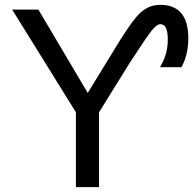

<svg xmlns="http://www.w3.org/2000/svg" viewBox="-20 -772 802 794"><path d="M342.8 -387.7 440.4 -546.9Q518.6 -677.7 555.7 -714.8Q592.8 -752 642.6 -752Q758.8 -752 758.8 -613.3Q758.8 -545.9 730.5 -494.1H641.6Q674.8 -548.8 673.8 -609.4Q673.8 -672.9 642.6 -671.9Q628.9 -671.9 608.4 -647Q587.9 -622.1 515.6 -510.7L389.6 -307.6V2H293.9V-307.6L30.3 -732.4H138.7Z"/></svg>

Font: irohakakuC Regular
Style: Regular
Weight: 400
Designer: [Source Han Sans]
Ryoko NISHIZUKA Ë•øÂ°öÊ∂ºÂ≠ê (kana & ideographs); Paul D. Hunt (Latin, Greek & Cyrillic); Wenlong ZHAN
Version: Version 1.001.20160904